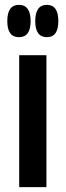

<svg xmlns="http://www.w3.org/2000/svg" viewBox="-20 -770 272 790"><path d="M58 -617Q10 -617 10 -683Q10 -750 58 -750Q106 -750 106 -683Q106 -617 58 -617ZM173 -617Q125 -617 125 -683Q125 -750 173 -750Q220 -750 220 -683Q220 -617 173 -617ZM59 0V-543H171V0Z"/></svg>

Font: Noto Sans ExtraCondensed SemiBold
Style: Regular
Weight: 600
Width: 2
Designer: Monotype Design Team
Foundry: Monotype Imaging Inc.
Version: Version 2.013; ttfautohint (v1.8.4.7-5d5b)